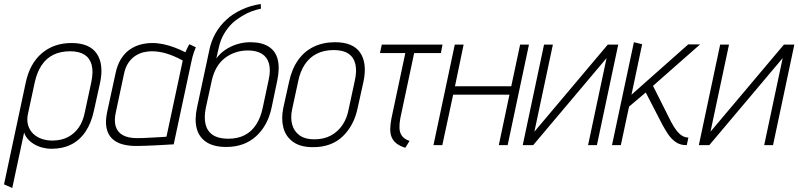

<svg xmlns="http://www.w3.org/2000/svg" viewBox="-26 -722 3971 955"><path d="M441 -171 472 -311Q491 -403 455 -455.5Q419 -508 330 -508Q242 -508 182 -457Q122 -406 102 -311L-6 195L35 213L94 -63Q99 -46 112 -31Q125 -16 143.5 -5Q162 6 184.5 12Q207 18 230 18Q286 18 328.5 -3.5Q371 -25 399.5 -67.5Q428 -110 441 -171ZM428 -313 396 -164Q387 -118 365.5 -87.5Q344 -57 312.5 -40.5Q281 -24 240 -23Q210 -22 184 -30.5Q158 -39 139.5 -56.5Q121 -74 113.5 -100Q106 -126 114 -160L147 -313Q158 -363 181 -397.5Q204 -432 239.5 -449.5Q275 -467 323 -467Q367 -467 394 -450Q421 -433 430 -399Q439 -365 428 -313Z M948 -487 916 -502Q910 -493 904 -479.5Q898 -466 896 -462Q871 -475 843 -485.5Q815 -496 787 -502Q759 -508 731 -508Q702 -508 673.5 -500.5Q645 -493 620 -476Q595 -459 576 -429Q557 -399 548 -354L507 -165Q497 -118 504 -85Q511 -52 532 -32Q553 -12 586 -3.5Q619 5 660 4Q676 4 699 3Q722 2 746.5 1Q771 0 791.5 -1.5Q812 -3 825.5 -3.5Q839 -4 838 -4L925 -411Q931 -441 938.5 -462Q946 -483 948 -487ZM550 -163 590 -351Q597 -387 612.5 -409.5Q628 -432 647.5 -444.5Q667 -457 688 -462Q709 -467 729 -467Q748 -467 766.5 -464Q785 -461 803 -455.5Q821 -450 841 -441.5Q861 -433 883 -421L802 -42Q802 -42 789 -41Q776 -40 754.5 -39Q733 -38 707.5 -36.5Q682 -35 655 -35Q611 -35 584.5 -50Q558 -65 549.5 -93.5Q541 -122 550 -163Z M1219 -512Q1185 -512 1153 -502Q1121 -492 1094.5 -474Q1068 -456 1050 -431L1061 -480Q1070 -523 1088.5 -554Q1107 -585 1131 -608Q1152 -627 1187 -647.5Q1222 -668 1272 -679L1271 -702Q1221 -695 1176 -674Q1131 -653 1101 -625Q1067 -594 1045.5 -555.5Q1024 -517 1015 -472L954 -187Q941 -127 952.5 -83Q964 -39 1001 -15Q1038 9 1099 9Q1189 9 1247.5 -44Q1306 -97 1325 -187L1353 -321Q1366 -383 1355.5 -425.5Q1345 -468 1310.5 -490Q1276 -512 1219 -512ZM1207 -471Q1249 -471 1275.5 -455Q1302 -439 1311.5 -407Q1321 -375 1311 -328L1281 -187Q1271 -138 1248.5 -103Q1226 -68 1191.5 -50Q1157 -32 1109 -32Q1061 -32 1033 -50.5Q1005 -69 996.5 -103.5Q988 -138 998 -187L1028 -324Q1036 -359 1052 -386.5Q1068 -414 1091.5 -432.5Q1115 -451 1144.5 -461Q1174 -471 1207 -471Z M1753 -185 1782 -316Q1801 -408 1765.5 -460Q1730 -512 1641 -512Q1581 -512 1534.5 -489.5Q1488 -467 1457 -423.5Q1426 -380 1412 -316L1383 -185Q1372 -131 1383.5 -87Q1395 -43 1431.5 -16.5Q1468 10 1531 10Q1623 10 1679 -44Q1735 -98 1753 -185ZM1738 -317 1708 -178Q1700 -134 1677.5 -100.5Q1655 -67 1620 -48Q1585 -29 1537 -29Q1492 -29 1464.5 -48.5Q1437 -68 1427.5 -101.5Q1418 -135 1427 -178L1457 -317Q1467 -367 1490.5 -402Q1514 -437 1550 -455Q1586 -473 1634 -473Q1680 -473 1706.5 -455.5Q1733 -438 1741.5 -403.5Q1750 -369 1738 -317Z M1965 -133 2034 -458H2167L2175 -500H1873L1864 -458H1990L1921 -133Q1915 -102 1915 -78.5Q1915 -55 1923 -37.5Q1931 -20 1947.5 -7.5Q1964 5 1990 13L2011 -21Q1985 -30 1973.5 -46Q1962 -62 1961 -84Q1960 -106 1965 -133Z M2517 -293H2237L2280 -500H2236L2130 0H2174L2228 -251H2508L2455 0H2499L2605 -500H2561Z M2724 -500H2680L2574 0H2626L2991 -433L2899 0H2943L3049 -500H2997L2632 -67Z M3312 -116 3222 -295 3456 -501H3397L3115 -251L3168 -502L3127 -512L3018 0H3062L3103 -192L3186 -262L3266 -107Q3279 -82 3295 -57.5Q3311 -33 3333.5 -16.5Q3356 0 3388 0H3390L3398 -38H3396Q3382 -38 3367.5 -46.5Q3353 -55 3339 -73Q3325 -91 3312 -116Z M3600 -500H3556L3450 0H3502L3867 -433L3775 0H3819L3925 -500H3873L3508 -67Z"/></svg>

Font: Advent Pro Light
Style: Italic
Weight: 300
Italic angle: -12°
Version: Version 3.000